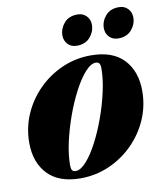

<svg xmlns="http://www.w3.org/2000/svg" viewBox="-83 -788 746 872"><g transform="rotate(-10 290.5 -352.0)"><path d="M360.5 -527Q460.5 -527 511.8 -472.8Q563 -418.5 563 -328Q563 -258.5 536 -196.8Q509 -135 461.2 -87.2Q413.5 -39.5 351.2 -12.2Q289 15 219 15Q119.5 15 68 -39.2Q16.5 -93.5 16.5 -184Q16.5 -253.5 43.5 -315.2Q70.5 -377 118.2 -424.8Q166 -472.5 228.2 -499.8Q290.5 -527 360.5 -527ZM202.5 -21.5Q225.5 -21.5 252.2 -51.5Q279 -81.5 304.8 -130.8Q330.5 -180 351.5 -238.5Q372.5 -297 385.2 -354.8Q398 -412.5 398 -459Q398 -478 392.8 -484.2Q387.5 -490.5 377 -490.5Q354 -490.5 327.2 -460.5Q300.5 -430.5 274.8 -381.2Q249 -332 228 -273.5Q207 -215 194.2 -157.2Q181.5 -99.5 181.5 -53Q181.5 -34.5 186.8 -28Q192 -21.5 202.5 -21.5ZM306.5 -581Q281 -581 265.2 -597.5Q249.5 -614 249.5 -638Q249.5 -669.5 271.2 -695Q293 -720.5 333 -720.5Q358.5 -720.5 374.2 -704Q390 -687.5 390 -663.5Q390 -632 368.2 -606.5Q346.5 -581 306.5 -581ZM497.5 -581Q472 -581 456.2 -597.5Q440.5 -614 440.5 -638Q440.5 -669.5 462.2 -695Q484 -720.5 524 -720.5Q549.5 -720.5 565.2 -704Q581 -687.5 581 -663.5Q581 -632 559.2 -606.5Q537.5 -581 497.5 -581Z"/></g></svg>

Font: Newsreader 72pt ExtraBold
Style: Italic
Weight: 800
Italic angle: -17°
Designer: Hugues Gentile
Foundry: Production Type
Version: Version 1.003; ttfautohint (v1.8.3)